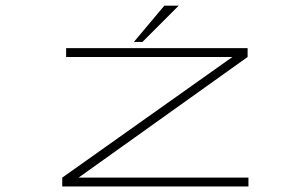

<svg xmlns="http://www.w3.org/2000/svg" viewBox="-20 -674 1090 694"><path d="M464 -522.5 574 -653.5H626L495 -522.5ZM264 -32H878V0H205V-32L820 -468H219V-500H875V-468Z"/></svg>

Font: League Mono Extended Thin
Style: Regular
Weight: 100
Width: 9
Designer: Tyler Finck
Foundry: The League of Moveable Type / Tyler Finck
Version: Version 2.210